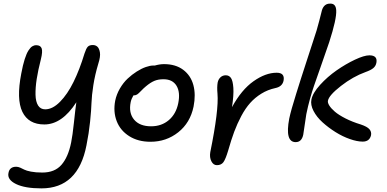

<svg xmlns="http://www.w3.org/2000/svg" viewBox="-20 -835 2148 1066"><path d="M210 210.9Q118.7 210.9 69.1 186.8Q19.5 162.6 26.9 126Q32.7 90.8 69.8 90.8Q80.6 90.8 92.3 95.9Q104 101.1 115 106.9Q126 112.8 152.1 117.9Q178.2 123 214.8 123Q284.2 123 321.5 79.8Q358.9 36.6 375 -43.9Q382.8 -81.5 390.6 -155.5Q398.4 -229.5 403.8 -267.1Q324.2 -144 226.1 -144Q138.2 -144 104.2 -214.1Q70.3 -284.2 98.1 -426.8Q106.9 -474.6 117.2 -506.6Q127.4 -538.6 138.2 -554.9Q148.9 -571.3 158.9 -577.6Q168.9 -584 181.2 -584Q204.6 -584 211.2 -566.7Q217.8 -549.3 207 -505.9Q191.4 -445.3 183.8 -396.5Q176.3 -347.7 177.2 -308.8Q178.2 -270 191.7 -249Q205.1 -228 231 -228Q272 -228 313.2 -269.8Q354.5 -311.5 388.2 -379.9Q421.9 -448.2 449.2 -538.1Q458.5 -566.4 467.5 -575.7Q476.6 -585 495.1 -585Q510.3 -585 520.5 -575.9Q530.8 -566.9 534.7 -543.9Q538.6 -521 525.9 -481.9Q507.3 -419.9 498.3 -362.3Q489.3 -304.7 488 -264.4Q486.8 -224.1 480.2 -159.7Q473.6 -95.2 460 -27.8Q413.6 210.9 210 210.9Z M815.4 -47.9Q746.6 -47.9 697.3 -79.1Q647.9 -110.4 627.9 -162.4Q607.9 -214.4 619.6 -275.9Q627 -311.5 645.8 -343.8Q664.6 -376 688.5 -398.4Q712.4 -420.9 739 -437.7Q765.6 -454.6 789.6 -462.9Q813.5 -471.2 831.5 -471.2H839.8Q867.2 -479 890.6 -479Q955.1 -479 997.1 -447.5Q1039.1 -416 1053.5 -363Q1067.9 -310.1 1054.7 -243.2Q1036.1 -153.3 969.7 -100.6Q903.3 -47.9 815.4 -47.9ZM705.6 -268.1Q693.4 -208 724.4 -170.9Q755.4 -133.8 818.8 -133.8Q877 -133.8 917.2 -168Q957.5 -202.1 969.7 -262.2Q981.9 -322.8 960 -358.9Q938 -395 887.7 -395Q857.9 -395 836.4 -385.7Q814.9 -376.5 790.5 -356Q777.8 -345.7 763.4 -330.6Q749 -315.4 741 -310.3Q732.9 -305.2 720.7 -305.2Q709.5 -286.6 705.6 -268.1Z M1184.1 82Q1164.6 82 1153.6 60.5Q1142.6 39.1 1147.5 9.8Q1195.3 -224.6 1187.5 -314.9Q1184.1 -351.1 1188.5 -377Q1192.4 -395 1204.3 -406Q1216.3 -417 1233.4 -417Q1252.4 -417 1262.7 -401.6Q1272.9 -386.2 1275.6 -346.9Q1278.3 -307.6 1268.1 -240.2Q1320.8 -336.9 1387.7 -384Q1454.6 -431.2 1516.1 -431.2Q1563 -431.2 1554.2 -386.2Q1546.9 -354 1509.3 -346.2Q1466.3 -336.9 1430.9 -314.9Q1395.5 -293 1368.9 -263.2Q1342.3 -233.4 1319.6 -190.7Q1296.9 -147.9 1280.3 -103.3Q1263.7 -58.6 1247.1 0Q1232.4 49.3 1220.2 65.7Q1208 82 1184.1 82Z M1621.6 -45.9Q1561 -45.9 1585.9 -176.8Q1590.8 -200.2 1600.1 -233.4Q1609.4 -266.6 1624.3 -314Q1639.2 -361.3 1650.9 -398.4Q1662.6 -435.5 1683.8 -500Q1705.1 -564.5 1715.8 -598.1Q1741.2 -672.4 1752.9 -720.9Q1764.6 -769.5 1767.6 -778.8Q1779.8 -816.4 1814.9 -814.9Q1844.7 -814.9 1846.7 -777.8Q1849.6 -730 1807.6 -600.1Q1786.6 -539.1 1760.3 -463.9Q1733.9 -388.7 1723.4 -358.4Q1712.9 -328.1 1701.2 -286.4Q1689.5 -244.6 1680.7 -201.2Q1676.3 -176.8 1671.6 -140.4Q1667 -104 1663.6 -86.9Q1654.8 -45.9 1621.6 -45.9ZM1993.7 -48.8Q1962.9 -48.8 1922.4 -63Q1881.8 -77.1 1842.5 -101.8Q1803.2 -126.5 1770.8 -155.8Q1738.3 -185.1 1720.7 -219Q1703.1 -252.9 1709 -282.2Q1716.3 -318.8 1757.1 -363.8Q1797.9 -408.7 1848.6 -444.1Q1899.4 -479.5 1950.7 -503.7Q2002 -527.8 2030.8 -527.8Q2077.1 -527.8 2069.8 -486.8Q2066.4 -468.3 2052.5 -456.8Q2038.6 -445.3 2009.8 -435.1Q1939.5 -409.7 1872.8 -357.7Q1806.2 -305.7 1800.8 -275.9Q1798.3 -265.1 1808.3 -249Q1818.4 -232.9 1839.4 -214.8Q1860.4 -196.8 1898.2 -177.5Q1936 -158.2 1982.9 -144Q2019 -131.8 2031.2 -117.4Q2043.5 -103 2040 -84Q2031.7 -48.8 1993.7 -48.8Z"/></svg>

Font: Shantell Sans Irregular Bouncy
Style: Italic
Weight: 400
Italic angle: -11.31°
Designer: Stephen Nixon, Anya Danilova, Shantell Martin
Foundry: Arrow Type
Version: Version 1.006;[9816181b4]